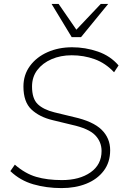

<svg xmlns="http://www.w3.org/2000/svg" viewBox="-20 -955 640 983"><path d="M295 8Q218 8 150.5 -11.5Q83 -31 33 -79L56 -112Q109 -66 165.5 -49.5Q222 -33 297 -33Q387 -33 443.5 -72.5Q500 -112 500 -182Q500 -229 467 -263Q434 -297 348 -316L249 -340Q182 -356 141 -394.5Q100 -433 100 -512Q100 -572 133.5 -617.5Q167 -663 223.5 -688Q280 -713 349 -713Q417 -713 481 -691Q545 -669 587 -620L564 -585Q520 -632 464.5 -652Q409 -672 347 -672Q290 -672 244 -652Q198 -632 171 -596.5Q144 -561 144 -512Q144 -450 173 -422Q202 -394 258 -380L357 -356Q456 -334 500 -291Q544 -248 544 -186Q544 -124 511 -80.5Q478 -37 422 -14.5Q366 8 295 8ZM347 -765 244 -935H280L371 -803L496 -935H534L395 -765Z"/></svg>

Font: Nunito Sans ExtraLight
Style: Italic
Weight: 200
Italic angle: -9°
Designer: Vernon Adams
Foundry: Vernon Adams
Version: Version 3.006; ttfautohint (v1.8.3)